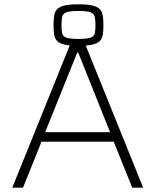

<svg xmlns="http://www.w3.org/2000/svg" viewBox="-20 -873 723 893"><path d="M37 0 315 -688H368L646 0H595L509 -214H173L87 0ZM190 -258H492L344 -628H339ZM344 -660Q303 -660 280 -665.5Q257 -671 246 -682Q235 -693 232 -711Q229 -729 229 -756Q229 -782 232 -800.5Q235 -819 246 -830.5Q257 -842 280 -847.5Q303 -853 344 -853Q386 -853 409.5 -847.5Q433 -842 444 -830.5Q455 -819 458 -800.5Q461 -782 461 -756Q461 -729 458 -711Q455 -693 444 -682Q433 -671 409.5 -665.5Q386 -660 344 -660ZM344 -692Q384 -692 400.5 -697.5Q417 -703 420.5 -717Q424 -731 424 -756Q424 -782 420.5 -796Q417 -810 400.5 -816Q384 -822 344 -822Q306 -822 289.5 -816Q273 -810 269.5 -796Q266 -782 266 -756Q266 -731 269.5 -717Q273 -703 289.5 -697.5Q306 -692 344 -692Z"/></svg>

Font: Saira Thin ExtraLight
Style: Regular
Weight: 250
Version: Version 1.101